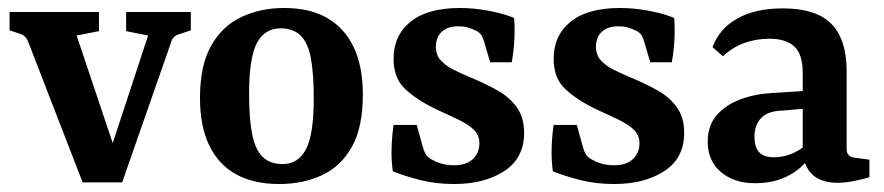

<svg xmlns="http://www.w3.org/2000/svg" viewBox="-20 -451 2215 481"><path d="M351 -362 296 -373V-421H458V-375L431 -366Q415 -362 410 -349L286 6H230ZM264 6H187L50 -348Q44 -362 31 -366L4 -375V-421H228V-373L172 -362L280 -40Z M766 -205Q766 -265 759 -304Q752 -343 733.5 -361.5Q715 -380 683 -380Q643 -380 623.5 -343Q604 -306 604 -216Q604 -155 611.5 -116Q619 -77 637.5 -58.5Q656 -40 688 -40Q727 -40 746.5 -77Q766 -114 766 -205ZM481 -206Q481 -287 509 -336.5Q537 -386 585 -408.5Q633 -431 692 -431Q756 -431 799.5 -406Q843 -381 866 -333Q889 -285 889 -214Q889 -132 861.5 -83Q834 -34 786.5 -12Q739 10 679 10Q615 10 571 -14.5Q527 -39 504 -87Q481 -135 481 -206Z M964 -22Q960 -51 961 -81Q962 -111 966 -138H1024L1039 -84Q1044 -63 1056 -55Q1064 -49 1080 -43Q1096 -37 1118 -37Q1148 -37 1164.5 -52.5Q1181 -68 1181 -92Q1181 -113 1166.5 -126.5Q1152 -140 1127 -152Q1102 -164 1069 -179Q1024 -201 995 -228Q966 -255 966 -304Q966 -362 1008.5 -396.5Q1051 -431 1132 -431Q1167 -431 1204.5 -424Q1242 -417 1268 -406Q1270 -380 1268.5 -351Q1267 -322 1262 -295H1208L1193 -346Q1190 -356 1186.5 -362Q1183 -368 1175 -373Q1165 -378 1154 -381.5Q1143 -385 1130 -385Q1104 -386 1088 -372.5Q1072 -359 1072 -334Q1072 -313 1084.5 -299.5Q1097 -286 1117 -276Q1137 -266 1161 -256Q1195 -242 1225.5 -225Q1256 -208 1274.5 -182.5Q1293 -157 1293 -118Q1293 -55 1243.5 -22.5Q1194 10 1117 10Q1072 10 1032.5 0Q993 -10 964 -22Z M1365 -22Q1361 -51 1362 -81Q1363 -111 1367 -138H1425L1440 -84Q1445 -63 1457 -55Q1465 -49 1481 -43Q1497 -37 1519 -37Q1549 -37 1565.5 -52.5Q1582 -68 1582 -92Q1582 -113 1567.5 -126.5Q1553 -140 1528 -152Q1503 -164 1470 -179Q1425 -201 1396 -228Q1367 -255 1367 -304Q1367 -362 1409.5 -396.5Q1452 -431 1533 -431Q1568 -431 1605.5 -424Q1643 -417 1669 -406Q1671 -380 1669.5 -351Q1668 -322 1663 -295H1609L1594 -346Q1591 -356 1587.5 -362Q1584 -368 1576 -373Q1566 -378 1555 -381.5Q1544 -385 1531 -385Q1505 -386 1489 -372.5Q1473 -359 1473 -334Q1473 -313 1485.5 -299.5Q1498 -286 1518 -276Q1538 -266 1562 -256Q1596 -242 1626.5 -225Q1657 -208 1675.5 -182.5Q1694 -157 1694 -118Q1694 -55 1644.5 -22.5Q1595 10 1518 10Q1473 10 1433.5 0Q1394 -10 1365 -22Z M1872 8Q1819 8 1786 -20Q1753 -48 1753 -96Q1753 -137 1776 -163Q1799 -189 1836 -202.5Q1873 -216 1914 -218L2010 -224V-180L1941 -174Q1903 -173 1886.5 -155Q1870 -137 1870 -109Q1870 -83 1881.5 -70Q1893 -57 1919 -57Q1945 -57 1969.5 -68.5Q1994 -80 2008 -98L2018 -73Q1998 -35 1960 -13.5Q1922 8 1872 8ZM1765 -333Q1782 -379 1827 -404.5Q1872 -430 1941 -430Q2025 -430 2063 -391Q2101 -352 2101 -273V-78Q2101 -58 2121 -56L2158 -51V-7Q2145 -3 2121.5 2Q2098 7 2078 7Q2042 7 2019.5 -10Q1997 -27 1991 -66V-268Q1991 -316 1969.5 -335Q1948 -354 1908 -354Q1874 -354 1845 -343.5Q1816 -333 1791 -310Z"/></svg>

Font: Yrsa SemiBold
Style: Regular
Weight: 600
Version: Version 2.004